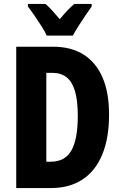

<svg xmlns="http://www.w3.org/2000/svg" viewBox="-20 -950 612 970"><path d="M531 -371Q531 -252 496.5 -169Q462 -86 396.5 -43Q331 0 238 0H62V-714H248Q339 -714 402 -674.5Q465 -635 498 -558.5Q531 -482 531 -371ZM373 -364Q373 -441 359 -489Q345 -537 316.5 -559.5Q288 -582 245 -582H214V-133H236Q308 -133 340.5 -189.5Q373 -246 373 -364ZM216 -770Q208 -789 190.5 -816.5Q173 -844 154 -871.5Q135 -899 121 -917V-930H210Q226 -916 244 -896.5Q262 -877 282 -853Q303 -879 320.5 -897Q338 -915 355 -930H443V-917Q429 -898 411 -871Q393 -844 376 -817.5Q359 -791 348 -770Z"/></svg>

Font: Noto Sans Khmer ExtraCondensed ExtraBold
Style: Regular
Weight: 800
Width: 2
Designer: Danh Hong and the Monotype Design Team
Foundry: Monotype Imaging Inc.
Version: Version 2.004